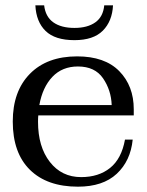

<svg xmlns="http://www.w3.org/2000/svg" viewBox="-20 -692 554 722"><path d="M113 -672H146Q151 -629 180.5 -608Q210 -587 260 -587Q309 -587 338.5 -608Q368 -629 372 -672H405Q402 -612 366.5 -576.5Q331 -541 260 -541Q187 -541 151.5 -575.5Q116 -610 113 -672ZM124 -258Q123 -250 123 -234Q123 -140 167.5 -83Q212 -26 285 -26Q351 -26 394 -60.5Q437 -95 450 -167H479Q471 -87 419 -38.5Q367 10 273 10Q157 10 92.5 -53.5Q28 -117 28 -235Q28 -349 92.5 -414.5Q157 -480 270 -480Q374 -480 428.5 -424.5Q483 -369 483 -281V-258ZM128 -297H400Q398 -353 367.5 -397.5Q337 -442 273 -442Q214 -442 177 -403Q140 -364 128 -297Z"/></svg>

Font: TavirajRegular
Style: Regular
Weight: 400
Designer: Katatrad Team
Foundry: CadsonDemak
Version: Version 1.001